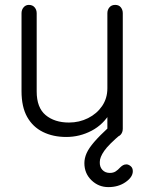

<svg xmlns="http://www.w3.org/2000/svg" viewBox="-20 -550 597 785"><path d="M251 10Q197 10 155.5 -10.5Q114 -31 91 -72Q68 -113 68 -177V-496Q68 -510 76.5 -520Q85 -530 98 -530Q113 -530 121.5 -520Q130 -510 130 -496V-176Q130 -110 166.5 -79.5Q203 -49 262 -49Q304 -49 340 -67Q376 -85 397.5 -116.5Q419 -148 419 -189V-496Q419 -510 427.5 -520Q436 -530 451 -530Q466 -530 474 -520Q482 -510 482 -496V-24Q482 -9 473.5 0.5Q465 10 451 10Q436 10 427.5 0.5Q419 -9 419 -24V-108L432 -91Q403 -41 354.5 -15.5Q306 10 251 10ZM423 215Q383 215 354 187Q325 159 325 117Q325 97 334 76.5Q343 56 365 30.5Q387 5 426 -31L475 -2Q424 41 406 67Q388 93 388 112Q387 132 398.5 144.5Q410 157 429 157Q443 157 452.5 151Q462 145 472 134Q477 129 483 125.5Q489 122 498 122Q507 123 515 130Q523 137 523 150Q523 174 493.5 194.5Q464 215 423 215Z"/></svg>

Font: National Park Light
Style: Regular
Weight: 300
Designer: Andrea Herstowski, Ben Hoepner
Version: Version 1.009